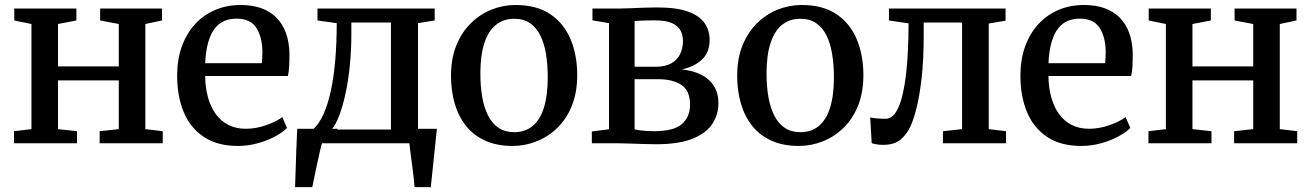

<svg xmlns="http://www.w3.org/2000/svg" viewBox="-20 -588 5382 788"><path d="M37.5 0V-49.5L109 -58V-489.5L38.5 -504V-553H293.5V-504L218 -489.5V-315.5H467.5V-489.5L391 -504V-553H645V-504L576.5 -489.5V-58L648 -49.5V0H389V-49.5L467.5 -58V-258H218V-58L296 -49.5V0Z M956.5 11Q872.5 11 817 -25.8Q761.5 -62.5 734.2 -127.5Q707 -192.5 707 -277.5Q707 -344 726.2 -397.2Q745.5 -450.5 780.5 -488.8Q815.5 -527 863.2 -547.2Q911 -567.5 968 -567.5Q1062 -567.5 1113.8 -516.2Q1165.5 -465 1168 -368.5Q1168 -338 1166.8 -315.5Q1165.5 -293 1161.5 -276H822Q822.5 -228.5 833.5 -188.8Q844.5 -149 865.5 -120Q886.5 -91 917.5 -75.2Q948.5 -59.5 989 -59.5Q1030.5 -59.5 1073 -74.5Q1115.5 -89.5 1138.5 -107.5L1158 -63Q1140.5 -45 1109 -28Q1077.5 -11 1037.8 0Q998 11 956.5 11ZM822 -328.5H1054.5Q1055.5 -338 1056.2 -350.2Q1057 -362.5 1057 -372Q1057 -433.5 1032.8 -472.5Q1008.5 -511.5 950.5 -511.5Q924 -511.5 901.5 -502.2Q879 -493 862 -471.8Q845 -450.5 834.8 -415.2Q824.5 -380 822 -328.5Z M1243.5 0V-55H1262.5Q1288 -76.5 1306.8 -117.5Q1325.5 -158.5 1337.8 -215.2Q1350 -272 1356 -342.5Q1362 -413 1362 -493L1283 -504V-553H1764V-504L1695.5 -493V0ZM1341 -56.5H1584.5V-495.5H1422V-447Q1422 -383 1416 -321.5Q1410 -260 1398.8 -207.2Q1387.5 -154.5 1372.8 -115.2Q1358 -76 1341 -56.5ZM1191 180Q1192.5 145.5 1193.5 105.8Q1194.5 66 1196.2 23.8Q1198 -18.5 1200 -59.5H1366.5L1303 -5.5Q1298 11 1291.8 38Q1285.5 65 1279.5 93.8Q1273.5 122.5 1268.8 146Q1264 169.5 1261.5 180ZM1681.5 180Q1680 160 1677.2 136.2Q1674.5 112.5 1671.2 87.8Q1668 63 1664.8 40.2Q1661.5 17.5 1660 0L1616 -59.5H1773Q1771 -40 1768.5 -15.8Q1766 8.5 1763.2 34.8Q1760.5 61 1757.8 87.2Q1755 113.5 1752.5 137.2Q1750 161 1748 180Z M1831 -277.5Q1831 -348 1853 -402Q1875 -456 1912.8 -493Q1950.5 -530 1997.8 -548.8Q2045 -567.5 2095.5 -567.5Q2182.5 -567.5 2238.5 -529.8Q2294.5 -492 2321.8 -426.8Q2349 -361.5 2349 -279Q2349 -208.5 2327 -154Q2305 -99.5 2267.2 -63Q2229.5 -26.5 2182 -7.8Q2134.5 11 2084 11Q2019 11 1971.2 -10.8Q1923.5 -32.5 1892.5 -71.5Q1861.5 -110.5 1846.2 -163Q1831 -215.5 1831 -277.5ZM2091 -45.5Q2134.5 -45.5 2165.2 -70.2Q2196 -95 2212 -145.2Q2228 -195.5 2228 -271Q2228 -322.5 2220.8 -366.5Q2213.5 -410.5 2197.2 -443Q2181 -475.5 2154.8 -493.2Q2128.5 -511 2090.5 -511Q2046.5 -511 2015.5 -486.2Q1984.5 -461.5 1968 -411.5Q1951.5 -361.5 1951.5 -285.5Q1951.5 -233.5 1959.2 -189.5Q1967 -145.5 1983.5 -113.2Q2000 -81 2026.5 -63.2Q2053 -45.5 2091 -45.5Z M2672.5 4Q2649 4 2619 3Q2589 2 2561.2 1Q2533.5 0 2516.5 0H2409V-48.5L2479.5 -57.5V-493L2411.5 -504.5V-553H2524.5Q2541.5 -553 2567.8 -554.2Q2594 -555.5 2623 -556.5Q2652 -557.5 2677 -557.5Q2758 -557.5 2805 -540Q2852 -522.5 2872.2 -492.5Q2892.5 -462.5 2892.5 -424.5Q2892.5 -373 2861 -343.5Q2829.5 -314 2778 -303Q2824.5 -298.5 2858.2 -281.2Q2892 -264 2910.2 -234.8Q2928.5 -205.5 2928.5 -164.5Q2928.5 -117.5 2903.2 -79.2Q2878 -41 2822 -18.5Q2766 4 2672.5 4ZM2664.5 -49.5Q2745 -49.5 2778.5 -78.8Q2812 -108 2812 -158.5Q2812 -217 2775.8 -240Q2739.5 -263 2682 -263H2584.5V-57Q2592 -55 2604.8 -53.2Q2617.5 -51.5 2633 -50.5Q2648.5 -49.5 2664.5 -49.5ZM2584.5 -314H2670Q2711.5 -314 2736.2 -328.8Q2761 -343.5 2772 -367.5Q2783 -391.5 2783 -419Q2783 -444 2772.8 -463.2Q2762.5 -482.5 2737.2 -493.5Q2712 -504.5 2666.5 -504.5Q2645.5 -504.5 2624.5 -503.8Q2603.5 -503 2584.5 -502Z M3005.5 -277.5Q3005.5 -348 3027.5 -402Q3049.5 -456 3087.2 -493Q3125 -530 3172.2 -548.8Q3219.5 -567.5 3270 -567.5Q3357 -567.5 3413 -529.8Q3469 -492 3496.2 -426.8Q3523.5 -361.5 3523.5 -279Q3523.5 -208.5 3501.5 -154Q3479.5 -99.5 3441.8 -63Q3404 -26.5 3356.5 -7.8Q3309 11 3258.5 11Q3193.5 11 3145.8 -10.8Q3098 -32.5 3067 -71.5Q3036 -110.5 3020.8 -163Q3005.5 -215.5 3005.5 -277.5ZM3265.5 -45.5Q3309 -45.5 3339.8 -70.2Q3370.5 -95 3386.5 -145.2Q3402.5 -195.5 3402.5 -271Q3402.5 -322.5 3395.2 -366.5Q3388 -410.5 3371.8 -443Q3355.5 -475.5 3329.2 -493.2Q3303 -511 3265 -511Q3221 -511 3190 -486.2Q3159 -461.5 3142.5 -411.5Q3126 -361.5 3126 -285.5Q3126 -233.5 3133.8 -189.5Q3141.5 -145.5 3158 -113.2Q3174.5 -81 3201 -63.2Q3227.5 -45.5 3265.5 -45.5Z M3604 6.5Q3589 6.5 3576.8 4.2Q3564.5 2 3557.5 -0.5L3551.5 -106Q3562 -103.5 3579.2 -102Q3596.5 -100.5 3615 -100.5Q3646 -100.5 3666.8 -146Q3687.5 -191.5 3698 -278.8Q3708.5 -366 3709 -492L3628.5 -504V-553H4107V-503L4038 -491.5V-58L4109 -49.5V0H3850V-49.5L3928.5 -58V-495.5H3771V-446.5Q3771 -340 3762.2 -265.2Q3753.5 -190.5 3741 -142.5Q3728.5 -94.5 3716 -68Q3701 -36.5 3676 -15Q3651 6.5 3604 6.5Z M4417.5 11Q4333.5 11 4278 -25.8Q4222.5 -62.5 4195.2 -127.5Q4168 -192.5 4168 -277.5Q4168 -344 4187.2 -397.2Q4206.5 -450.5 4241.5 -488.8Q4276.5 -527 4324.2 -547.2Q4372 -567.5 4429 -567.5Q4523 -567.5 4574.8 -516.2Q4626.5 -465 4629 -368.5Q4629 -338 4627.8 -315.5Q4626.5 -293 4622.5 -276H4283Q4283.5 -228.5 4294.5 -188.8Q4305.5 -149 4326.5 -120Q4347.5 -91 4378.5 -75.2Q4409.5 -59.5 4450 -59.5Q4491.5 -59.5 4534 -74.5Q4576.5 -89.5 4599.5 -107.5L4619 -63Q4601.5 -45 4570 -28Q4538.5 -11 4498.8 0Q4459 11 4417.5 11ZM4283 -328.5H4515.5Q4516.5 -338 4517.2 -350.2Q4518 -362.5 4518 -372Q4518 -433.5 4493.8 -472.5Q4469.5 -511.5 4411.5 -511.5Q4385 -511.5 4362.5 -502.2Q4340 -493 4323 -471.8Q4306 -450.5 4295.8 -415.2Q4285.5 -380 4283 -328.5Z M4693.5 0V-49.5L4765 -58V-489.5L4694.5 -504V-553H4949.5V-504L4874 -489.5V-315.5H5123.5V-489.5L5047 -504V-553H5301V-504L5232.5 -489.5V-58L5304 -49.5V0H5045V-49.5L5123.5 -58V-258H4874V-58L4952 -49.5V0Z"/></svg>

Font: Merriweather 24pt Medium
Style: Regular
Weight: 500
Designer: Eben Sorkin
Foundry: Eben Sorkin
Version: Version 2.100